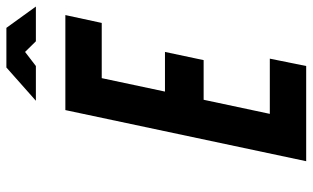

<svg xmlns="http://www.w3.org/2000/svg" viewBox="-204 -750 955 586"><g transform="rotate(-90 273.0 -457.5)"><path d="M73.5 0H364L386.5 -111H218L261 -313H382L407 -431H286L327 -624H495.5L519.5 -735H229.5ZM258 -825H364L407 -858L439.5 -825H545.5L480.5 -915H359.5Z"/></g></svg>

Font: League Gothic SemiExpanded Italic
Style: Regular
Weight: 400
Width: 6
Designer: The League of Moveable Type
Version: Version 1.600; ttfautohint (v1.8.3)